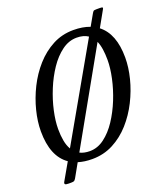

<svg xmlns="http://www.w3.org/2000/svg" viewBox="-164 -944 1006 1157"><g transform="rotate(-20 339.0 -365.0)"><path d="M550 -520Q550 -557 545.5 -588Q541 -619 530.5 -643L199 -53.5Q225.5 -40 262.5 -40Q312.5 -40 356.2 -72.8Q400 -105.5 435.5 -159.2Q471 -213 496.8 -277Q522.5 -341 536.2 -404.8Q550 -468.5 550 -520ZM127.5 -230Q127.5 -189 133.8 -155Q140 -121 154.5 -96.5L493 -690.5Q464.5 -710 420 -710Q369.5 -710 325 -677.2Q280.5 -644.5 244.2 -590.8Q208 -537 181.8 -473Q155.5 -409 141.5 -345.2Q127.5 -281.5 127.5 -230ZM260 10Q210 10 170 -2.5L121.5 84Q115.5 93.5 110.8 96.8Q106 100 90.5 100H74.5Q56 100 52 94.8Q48 89.5 54.5 79L116 -28.5Q25 -91.5 25 -252.5Q25 -315 42.5 -384.5Q60 -454 93.2 -520.8Q126.5 -587.5 174.5 -641.5Q222.5 -695.5 283.5 -727.8Q344.5 -760 417.5 -760Q477 -760 522.5 -742.5L562.5 -813Q568 -822.5 571.8 -826.2Q575.5 -830 590.5 -830H613Q627.5 -830 630.2 -826.8Q633 -823.5 627.5 -815L571.5 -715Q655 -650.5 655 -497.5Q655 -435 637.5 -365.5Q620 -296 586.5 -229.2Q553 -162.5 505 -108.5Q457 -54.5 395.2 -22.2Q333.5 10 260 10Z"/></g></svg>

Font: Besley* Narrow
Style: Italic
Weight: 400
Width: 4
Italic angle: -13°
Designer: Owen Earl
Foundry: indestructible type*
Version: Version 3.000; ttfautohint (v1.8.3)